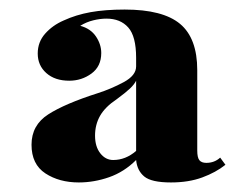

<svg xmlns="http://www.w3.org/2000/svg" viewBox="-20 -742 522 402"><path d="M241 -722Q321 -722 357 -692Q393 -662 393 -595V-427Q393 -412 397.5 -406.5Q402 -401 412 -401Q429 -401 441 -412L452 -397Q432 -381 403.5 -370.5Q375 -360 338 -360Q297 -360 282 -372.5Q267 -385 265 -407Q240 -382 208.5 -371Q177 -360 145 -360Q104 -360 75 -379Q46 -398 46 -439Q46 -480 81 -502.5Q116 -525 185 -547Q213 -556 239 -570Q265 -584 265 -603V-621Q265 -666 248.5 -684.5Q232 -703 203 -703Q190 -703 175.5 -699.5Q161 -696 148 -688Q170 -682 181 -665.5Q192 -649 192 -631Q192 -603 171.5 -588Q151 -573 125 -573Q95 -573 77 -589Q59 -605 59 -630Q59 -654 74.5 -671.5Q90 -689 113 -699Q139 -711 169.5 -716.5Q200 -722 241 -722ZM265 -573Q261 -565 252 -556.5Q243 -548 224 -534Q200 -518 189.5 -499.5Q179 -481 179 -458Q179 -435 190 -421Q201 -407 217 -407Q243 -407 265 -426Z"/></svg>

Font: Playfair Display
Style: Bold
Weight: 700
Designer: Claus Eggers Sørensen
Foundry: Claus Eggers Sørensen
Version: Version 1.203